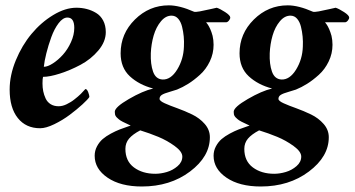

<svg xmlns="http://www.w3.org/2000/svg" viewBox="-20 -467 1308 708"><path d="M261.7 -438.5Q281.7 -438.5 299.8 -433.8Q317.9 -429.2 334.2 -419.4Q350.6 -409.7 360.4 -391.4Q370.1 -373 370.1 -348.6Q370.1 -313.5 342.8 -281Q315.4 -248.5 276.9 -228Q238.3 -207.5 200.7 -195.6Q163.1 -183.6 138.7 -183.6Q136.7 -177.7 136.7 -159.2Q136.7 -144 139.4 -130.6Q142.1 -117.2 148.2 -104Q154.3 -90.8 166.5 -83Q178.7 -75.2 196.3 -75.2Q203.1 -75.2 210.9 -77.1Q218.8 -79.1 226.1 -82.8Q233.4 -86.4 240.7 -90.8Q248 -95.2 254.6 -100.6Q261.2 -106 267.1 -110.8Q272.9 -115.7 278.1 -120.8Q283.2 -126 286.1 -129.4Q289.1 -132.8 292 -135.7L294.9 -138.7Q300.8 -138.7 305.2 -127.2Q309.6 -115.7 309.6 -109.4Q304.2 -100.6 283.9 -82Q263.7 -63.5 237.3 -43.7Q210.9 -23.9 180.2 -9Q149.4 5.9 127.9 5.9Q75.7 5.9 45.7 -31.7Q15.6 -69.3 15.6 -136.7Q15.6 -189.5 38.3 -244.6Q61 -299.8 96.2 -342Q131.3 -384.3 176 -411.4Q220.7 -438.5 261.7 -438.5ZM141.6 -220.7Q155.8 -220.7 175 -233.2Q194.3 -245.6 211.9 -265.1Q229.5 -284.7 241.7 -311.5Q253.9 -338.4 253.9 -364.3Q253.9 -402.3 228.5 -402.3Q211.9 -402.3 196 -381.3Q180.2 -360.4 169.2 -330.1Q158.2 -299.8 150.9 -270.5Q143.6 -241.2 141.6 -220.7Z M652.3 110.4Q652.3 91.8 624 71.3Q595.7 50.8 563.7 37.6Q531.7 24.4 497.1 13.7Q469.2 28.3 455.8 44.2Q442.4 60.1 442.4 82Q442.4 127 473.9 150.4Q505.4 173.8 552.7 173.8Q573.2 173.8 595.5 167.2Q617.7 160.6 635 145.5Q652.3 130.4 652.3 110.4ZM614.3 -409.2Q591.8 -410.2 573.7 -388.7Q555.7 -367.2 546.6 -335.9Q537.6 -304.7 536.1 -270.5Q534.7 -230.5 544.4 -202.9Q554.2 -175.3 579.1 -173.8Q609.9 -172.4 633.3 -210.4Q656.7 -248.5 658.2 -294.9Q659.2 -314 657.5 -332.3Q655.8 -350.6 651.4 -368.4Q647 -386.2 637.5 -397.5Q627.9 -408.7 614.3 -409.2ZM740.2 -384.8Q740.2 -384.3 742.4 -381.6Q744.6 -378.9 746.3 -376.5Q748 -374 750.7 -369.1Q753.4 -364.3 755.4 -359.6Q757.3 -355 759.8 -348.4Q762.2 -341.8 763.9 -335Q765.6 -328.1 766.6 -319.3Q767.6 -310.5 767.6 -301.8Q767.6 -269.5 753.7 -240.5Q739.7 -211.4 717.3 -191.2Q694.8 -170.9 674.1 -158Q653.3 -145 632.8 -136.7Q626.5 -134.3 606 -128.4Q585.4 -122.6 576.9 -117.2Q568.4 -111.8 568.4 -102.5Q568.4 -94.7 587.4 -86.2Q606.4 -77.6 633.8 -67.9Q661.1 -58.1 688.5 -44.9Q715.8 -31.7 734.9 -10Q753.9 11.7 753.9 39.1Q753.9 110.4 680.7 165.5Q607.4 220.7 502.9 220.7Q424.3 220.7 376.7 188.2Q329.1 155.8 329.1 107.4Q329.1 88.9 337.6 72.8Q346.2 56.6 358.6 45.9Q371.1 35.2 388.9 25.6Q406.7 16.1 421.1 10.5Q435.5 4.9 453.1 -1Q459 -2.9 461.9 -3.9Q424.8 -20.5 418 -27.3Q416.5 -28.8 413.6 -31.2Q410.6 -33.7 409.4 -35.2Q408.2 -36.6 406.5 -39.3Q404.8 -42 404.1 -45.7Q403.3 -49.3 403.3 -54.7Q403.3 -71.8 455.1 -101.8Q506.8 -131.8 544.9 -140.6Q492.7 -154.3 458.7 -185.8Q424.8 -217.3 424.8 -270.5Q424.8 -342.8 477.5 -395Q530.3 -447.3 602.5 -447.3Q642.1 -447.3 695.3 -423.8Q699.2 -421.9 716.8 -425Q734.4 -428.2 755.1 -433.1Q775.9 -438 779.3 -438.5Q791.5 -434.6 810.3 -422.4Q829.1 -410.2 829.1 -402.3Q829.1 -397 824 -390.9Q818.8 -384.8 813.5 -384.8Z M1090.8 110.4Q1090.8 91.8 1062.5 71.3Q1034.2 50.8 1002.2 37.6Q970.2 24.4 935.5 13.7Q907.7 28.3 894.3 44.2Q880.9 60.1 880.9 82Q880.9 127 912.4 150.4Q943.8 173.8 991.2 173.8Q1011.7 173.8 1033.9 167.2Q1056.2 160.6 1073.5 145.5Q1090.8 130.4 1090.8 110.4ZM1052.7 -409.2Q1030.3 -410.2 1012.2 -388.7Q994.1 -367.2 985.1 -335.9Q976.1 -304.7 974.6 -270.5Q973.1 -230.5 982.9 -202.9Q992.7 -175.3 1017.6 -173.8Q1048.3 -172.4 1071.8 -210.4Q1095.2 -248.5 1096.7 -294.9Q1097.7 -314 1095.9 -332.3Q1094.2 -350.6 1089.8 -368.4Q1085.4 -386.2 1075.9 -397.5Q1066.4 -408.7 1052.7 -409.2ZM1178.7 -384.8Q1178.7 -384.3 1180.9 -381.6Q1183.1 -378.9 1184.8 -376.5Q1186.5 -374 1189.2 -369.1Q1191.9 -364.3 1193.8 -359.6Q1195.8 -355 1198.2 -348.4Q1200.7 -341.8 1202.4 -335Q1204.1 -328.1 1205.1 -319.3Q1206.1 -310.5 1206.1 -301.8Q1206.1 -269.5 1192.1 -240.5Q1178.2 -211.4 1155.8 -191.2Q1133.3 -170.9 1112.5 -158Q1091.8 -145 1071.3 -136.7Q1064.9 -134.3 1044.4 -128.4Q1023.9 -122.6 1015.4 -117.2Q1006.8 -111.8 1006.8 -102.5Q1006.8 -94.7 1025.9 -86.2Q1044.9 -77.6 1072.3 -67.9Q1099.6 -58.1 1127 -44.9Q1154.3 -31.7 1173.3 -10Q1192.4 11.7 1192.4 39.1Q1192.4 110.4 1119.1 165.5Q1045.9 220.7 941.4 220.7Q862.8 220.7 815.2 188.2Q767.6 155.8 767.6 107.4Q767.6 88.9 776.1 72.8Q784.7 56.6 797.1 45.9Q809.6 35.2 827.4 25.6Q845.2 16.1 859.6 10.5Q874 4.9 891.6 -1Q897.5 -2.9 900.4 -3.9Q863.3 -20.5 856.4 -27.3Q855 -28.8 852.1 -31.2Q849.1 -33.7 847.9 -35.2Q846.7 -36.6 845 -39.3Q843.3 -42 842.5 -45.7Q841.8 -49.3 841.8 -54.7Q841.8 -71.8 893.6 -101.8Q945.3 -131.8 983.4 -140.6Q931.2 -154.3 897.2 -185.8Q863.3 -217.3 863.3 -270.5Q863.3 -342.8 916 -395Q968.8 -447.3 1041 -447.3Q1080.6 -447.3 1133.8 -423.8Q1137.7 -421.9 1155.3 -425Q1172.9 -428.2 1193.6 -433.1Q1214.4 -438 1217.8 -438.5Q1230 -434.6 1248.8 -422.4Q1267.6 -410.2 1267.6 -402.3Q1267.6 -397 1262.5 -390.9Q1257.3 -384.8 1252 -384.8Z"/></svg>

Font: Amiri
Style: Bold Slanted
Weight: 700
Italic angle: 9°
Designer: Khaled Hosny
Version: Version 000.107